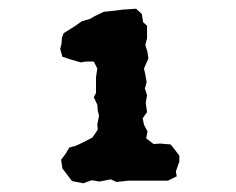

<svg xmlns="http://www.w3.org/2000/svg" viewBox="-20 -711 540 440"><path d="M171 -291 145 -296 136 -308 123 -325 120 -345 130 -358 139 -373 154 -377 173 -386 192 -396 204 -414 203 -426 207 -446 204 -458 203 -471 195 -488 200 -498V-514V-534L203 -554L195 -570H177L165 -568L141 -575L123 -581L118 -599L121 -611L122 -625L126 -635L153 -652L167 -662L187 -668L197 -674L218 -684L238 -686L262 -689L292 -691L305 -679L308 -660L317 -652V-623L313 -608L318 -592L320 -577L310 -554L313 -540L316 -523L312 -508L317 -493L314 -475L317 -454L307 -440L310 -425L318 -410L315 -394L332 -381L347 -382L371 -380L380 -369L391 -354V-341L383 -318L385 -307L365 -297H326H313H286H274L247 -294L234 -300L208 -295L190 -298Z"/></svg>

Font: Winky Rough
Style: Bold
Weight: 700
Designer: Simon Atzbach
Foundry: typofactur
Version: Version 1.206; ttfautohint (v1.8.4.7-5d5b)